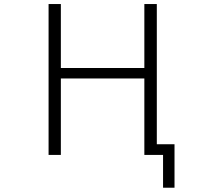

<svg xmlns="http://www.w3.org/2000/svg" viewBox="-20 -751 1040 932"><path d="M275.4 -731.4V-420.9H680.7V-731.4H741.2V-50.8H827.1V160.2H771.5V1H736.3H715.8H680.7V-370.1H275.4V1H215.8V-731.4Z"/></svg>

Font: GenEi Gothic M Light
Style: Regular
Weight: 300
Designer: o_tamon (Modified); [Source Han Sans]
Ryoko NISHIZUKA  (kana & ideographs); Paul D. Hunt (Latin, Greek & Cyrillic); Wenl
Version: Version 1.1a;Original Version 1.004